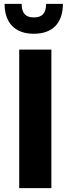

<svg xmlns="http://www.w3.org/2000/svg" viewBox="-20 -980 367 1000"><path d="M247.6 -721.7H80.1V0H247.6ZM220.2 -960C220.2 -909.2 197.8 -889.2 156.2 -889.2C115.2 -889.2 92.8 -909.2 92.8 -960H3.9C3.9 -860.8 58.1 -804.2 156.2 -804.2C254.4 -804.2 307.6 -860.8 307.6 -960Z"/></svg>

Font: Estedad ExtraBold
Style: Regular
Weight: 800
Designer: Amin Abedi
Version: Version 7.3